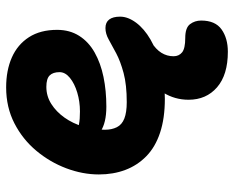

<svg xmlns="http://www.w3.org/2000/svg" viewBox="-90 -470 779 640"><g transform="rotate(-90 300.0 -149.5)"><path d="M291 10Q226 10 178 -6Q130 -22 99.5 -52Q69 -82 54 -122Q39 -162 39 -210Q39 -264 59.5 -318.5Q80 -373 118 -418.5Q156 -464 209.5 -491.5Q263 -519 329 -519Q386 -519 429 -500Q472 -481 496.5 -443Q521 -405 521 -349Q521 -307 501 -275.5Q481 -244 445.5 -224Q410 -204 364 -194.5Q318 -185 265 -185Q211 -185 182 -204.5Q153 -224 153 -250Q153 -264 159.5 -271.5Q166 -279 182 -279Q193 -279 208 -276Q223 -273 249 -273Q282 -273 312 -282Q342 -291 361 -306.5Q380 -322 380 -341Q380 -363 369 -374Q358 -385 331 -385Q300 -385 274 -368.5Q248 -352 228.5 -324.5Q209 -297 198.5 -262Q188 -227 188 -190Q188 -167 196.5 -150Q205 -133 225.5 -125Q246 -117 280 -117Q338 -117 377 -127.5Q416 -138 442.5 -152Q469 -166 488.5 -177Q508 -188 527 -188Q546 -188 555.5 -175.5Q565 -163 565 -139Q565 -113 545 -86Q525 -59 489 -38Q453 -17 402.5 -3.5Q352 10 291 10ZM448 220Q371 220 329.5 184Q288 148 288 89Q288 43 312 4.5Q336 -34 376.5 -57.5Q417 -81 467 -81Q480 -81 489.5 -76Q499 -71 499 -59Q499 -53 495.5 -48Q492 -43 480 -35Q456 -20 444.5 -1.5Q433 17 433 39Q433 57 446 67.5Q459 78 494 78Q528 78 540 94Q552 110 552 131Q552 178 522.5 199Q493 220 448 220Z"/></g></svg>

Font: Shantell Sans
Style: Bold
Weight: 700
Designer: Stephen Nixon, Anya Danilova, Shantell Martin
Foundry: Arrow Type
Version: Version 1.011;[c5ecc13dd]